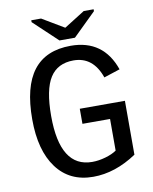

<svg xmlns="http://www.w3.org/2000/svg" viewBox="-92 -901 783 980"><g transform="rotate(-10 300.0 -411.0)"><path d="M537.6 -64.9Q425.8 9.8 312 9.8Q189.9 9.8 122.6 -80.8Q55.2 -171.4 55.2 -332.5Q55.2 -502 119.6 -585.4Q184.1 -668.9 313.5 -668.9Q482.4 -668.9 538.6 -507.3L455.1 -480Q416 -592.8 314.5 -592.8Q231.9 -592.8 192.6 -531.2Q153.3 -469.7 153.3 -332.5Q153.3 -65.9 319.8 -65.9Q353 -65.9 388.7 -76.2Q424.3 -86.4 446.8 -102.1V-266.1H303.7V-344.2H537.6ZM342.3 -705.6H262.2L138.2 -822.3V-832H189L302.2 -764.6H303.2L410.2 -832H461.4V-822.3Z"/></g></svg>

Font: Cousine
Style: Regular
Weight: 400
Monospace: yes
Designer: Steve Matteson
Foundry: Ascender Corporation
Version: Version 1.20